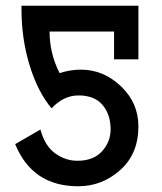

<svg xmlns="http://www.w3.org/2000/svg" viewBox="-20 -641 566 670"><path d="M378 -531H153Q153 -454 188 -386Q226 -398 262 -398Q341 -398 402 -340Q463 -282 463 -200Q463 -104 399.5 -47.5Q336 9 253 9Q93 9 33 -138L121 -189Q137 -131 173 -105.5Q209 -80 250 -80Q306 -80 336 -113Q366 -146 366 -190Q366 -241 338 -274.5Q310 -308 254 -308Q202 -308 160 -263Q112 -320 83.5 -412.5Q55 -505 55 -609V-621H463V-434H378Z"/></svg>

Font: Gulax
Style: Regular
Weight: 400
Designer: Morgan Gilbert
Foundry: VTF
Version: Version 1.001;hotconv 1.0.109;makeotfexe 2.5.65596